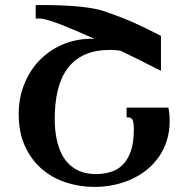

<svg xmlns="http://www.w3.org/2000/svg" viewBox="-20 -736 745 767"><path d="M514.6 -218.8Q514.6 -244.6 510 -255.9Q505.4 -267.1 490.7 -267.1H485.8V-306.2H652.3Q655.3 -294.9 656.5 -281.2Q657.7 -267.6 657.7 -252.4Q657.7 -210.4 646.5 -174.8Q635.3 -139.2 615 -109.9Q594.7 -80.6 566.9 -58.1Q539.1 -35.6 505.6 -20.3Q472.2 -4.9 434.6 2.9Q397 10.7 357.4 10.7Q298.3 10.7 243.7 -7.1Q189 -24.9 147 -61Q105 -97.2 79.8 -151.9Q54.7 -206.5 54.7 -279.8Q54.7 -344.7 76.9 -399.9Q99.1 -455.1 138.2 -495.4Q177.2 -535.6 230.5 -558.3Q283.7 -581.1 346.2 -581.1H356.9Q329.6 -593.3 297.1 -607.4Q264.6 -621.6 233.9 -633.8Q203.1 -646 177 -654.1Q150.9 -662.1 136.2 -662.1H122.6V-715.8H135.7Q147 -715.8 165.5 -715.8Q184.1 -715.8 207 -715.1Q230 -714.4 255.1 -712.9Q280.3 -711.4 305.2 -708.7Q330.1 -706.1 352.5 -702.1Q375 -698.2 392.1 -692.4Q430.7 -679.2 459.5 -668.2Q488.3 -657.2 513.9 -645.8Q539.6 -634.3 565.2 -621.6Q590.8 -608.9 623 -592.8V-453.1Q568.8 -481 529.5 -500.2Q490.2 -519.5 460.4 -533.7Q439 -536.6 419.4 -536.6Q361.3 -536.6 319.6 -518.1Q277.8 -499.5 251 -464.1Q224.1 -428.7 211.4 -377.7Q198.7 -326.7 198.7 -261.7Q198.7 -215.3 206.1 -181.2Q213.4 -147 225.6 -122.3Q237.8 -97.7 254.2 -81.8Q270.5 -65.9 288.6 -56.9Q306.6 -47.9 325.7 -44.2Q344.7 -40.5 362.3 -40.5Q393.1 -40.5 420.9 -48.6Q448.7 -56.6 469.5 -76.9Q490.2 -97.2 502.4 -131.6Q514.6 -166 514.6 -218.8Z"/></svg>

Font: Arian AMU Serif
Style: Bold
Weight: 700
Designer: Ruben Hakobyan (Tarumian)
Foundry: Ruben Hakobyan (Tarumian)
Version: Version 1.002